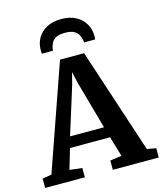

<svg xmlns="http://www.w3.org/2000/svg" viewBox="-153 -1092 1012 1195"><g transform="rotate(-15 353.0 -495.0)"><path d="M46.7 -70.4 283.5 -747.4H438.6L661.5 -70L719.5 -59.9V0H423.3V-59.9L498.1 -70L459 -200H201.1L162.4 -69.2L243.3 -59.9V0H-12.2L-12.9 -59.9ZM439 -270 352.8 -578 335.7 -653 316.2 -576.8 220.3 -270ZM355.6 -989.6Q411.2 -989.6 449.7 -968.6Q488.3 -947.5 508.4 -912.6Q528.6 -877.6 528.6 -836Q528.6 -829.9 528.3 -823.9Q528 -817.9 527 -812.3H455.5Q455.5 -814.5 455.5 -818.3Q455.5 -822.1 454.5 -826Q451.6 -841.8 443.9 -859.1Q436.1 -876.4 415.8 -888.6Q395.6 -900.9 355.6 -900.9Q315.7 -900.9 295.5 -888.6Q275.3 -876.4 267.6 -858.9Q260 -841.4 256.7 -826Q256.2 -822.1 256 -818.3Q255.7 -814.5 255.7 -812.3H184.3Q183.7 -817.9 183.2 -824.1Q182.7 -830.3 182.7 -836.4Q182.7 -878 202.6 -912.9Q222.6 -947.9 261.3 -968.8Q300 -989.6 355.6 -989.6Z"/></g></svg>

Font: Merriweather Light
Style: Regular
Weight: 300
Designer: Eben Sorkin
Foundry: Eben Sorkin
Version: Version 2.100